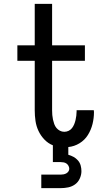

<svg xmlns="http://www.w3.org/2000/svg" viewBox="-20 -755 540 995"><path d="M194 220V150H294Q302 150 309.5 148.5Q317 147 323.5 143.5Q330 140 334.5 133.5Q339 127 339 120Q339 112 335 104.5Q331 97 324.5 92.5Q318 88 310 86.5Q302 85 294 85H254V-2Q229 -12 210 -32Q191 -52 179.5 -76.5Q168 -101 164 -128Q160 -155 160 -183V-440H70V-520H160V-735H250V-520H420V-440H250V-183Q250 -171 251 -159Q252 -147 254.5 -135.5Q257 -124 261 -112.5Q265 -101 272.5 -92Q280 -83 290.5 -77.5Q301 -72 313 -72Q325 -72 335.5 -77Q346 -82 353 -91Q360 -100 364.5 -111Q369 -122 371.5 -133Q374 -144 375.5 -155.5Q377 -167 377 -178V-184H466Q466 -181 466.5 -179Q467 -177 467 -174Q467 -143 459.5 -112.5Q452 -82 435.5 -55.5Q419 -29 392 -12.5Q365 4 334 7V47Q348 51 361 58Q374 65 384 76.5Q394 88 398 102.5Q402 117 402 132Q402 151 393.5 170Q385 189 369 200.5Q353 212 333.5 216Q314 220 294 220Z"/></svg>

Font: Iosevka Bendy Medium
Style: Regular
Weight: 500
Monospace: yes
Designer: Belleve Invis
Foundry: Belleve Invis
Version: Version 30.1.2